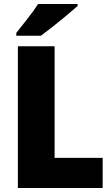

<svg xmlns="http://www.w3.org/2000/svg" viewBox="-20 -947 566 967"><path d="M70 0V-714H255V-152H497V0ZM371 -917Q351 -899 317.5 -871Q284 -843 248 -814.5Q212 -786 186 -767H62V-781Q87 -813 119 -853.5Q151 -894 172 -927H371Z"/></svg>

Font: Noto Sans SemiCondensed Black
Style: Regular
Weight: 900
Width: 4
Designer: Monotype Design Team
Foundry: Monotype Imaging Inc.
Version: Version 2.013; ttfautohint (v1.8.4.7-5d5b)